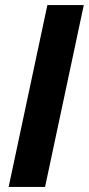

<svg xmlns="http://www.w3.org/2000/svg" viewBox="-20 -734 349 754"><path d="M14 0 166 -714H309L157 0Z"/></svg>

Font: Noto Sans SemiCondensed
Style: Bold Italic
Weight: 700
Width: 4
Italic angle: -12°
Designer: Monotype Design Team
Foundry: Monotype Imaging Inc.
Version: Version 2.013; ttfautohint (v1.8.4.7-5d5b)